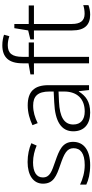

<svg xmlns="http://www.w3.org/2000/svg" viewBox="419 -1318 815 1694"><g transform="rotate(-90 827.0 -470.5)"><path d="M423 -234C423 -328 348 -357 253 -390C161 -422 109 -438 109 -501C109 -557 158 -587 242 -587C295 -587 349 -573 390 -555L411 -602C365 -622 309 -635 245 -635C129 -635 54 -585 54 -499C54 -406 122 -380 221 -346C317 -313 367 -289 367 -230C367 -169 323 -131 218 -131C155 -131 93 -149 46 -172V-117C85 -98 143 -83 217 -83C348 -83 423 -138 423 -234Z M745 -634C681 -634 620 -616 570 -592L588 -546C639 -571 688 -586 743 -586C824 -586 867 -547 867 -442V-405L770 -400C604 -393 516 -338 516 -232C516 -136 579 -83 681 -83C780 -83 829 -123 867 -183H870L880 -93H923V-451C923 -578 865 -634 745 -634ZM777 -358 867 -362V-310C866 -198 802 -131 691 -131C619 -131 576 -166 576 -232C576 -312 642 -352 777 -358Z M1300 -579V-625H1173V-680C1173 -771 1204 -810 1276 -810C1303 -810 1332 -804 1355 -796L1368 -843C1343 -851 1313 -858 1275 -858C1169 -858 1116 -801 1116 -680V-627L1018 -610V-579H1116V-93H1173V-579Z M1552 -132C1491 -132 1463 -170 1463 -244V-579H1626V-625H1463V-752H1426L1406 -630L1327 -611V-579H1406V-241C1406 -130 1456 -83 1545 -83C1578 -83 1609 -90 1629 -98V-144C1610 -137 1582 -132 1552 -132Z"/></g></svg>

Font: Noto Sans Telugu UI Light
Style: Regular
Weight: 300
Designer: Jelle Bosma - Monotype Design Team
Foundry: Monotype Imaging Inc.
Version: Version 2.005